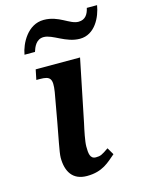

<svg xmlns="http://www.w3.org/2000/svg" viewBox="-116 -822 678 903"><g transform="rotate(-15 223.5 -371.0)"><path d="M329 -621C402 -621 438 -697 447 -753H397C391 -726 378 -700 343 -700C300 -700 260 -751 186 -751C108 -751 66 -669 57 -616H108C115 -638 128 -673 165 -673C209 -673 260 -621 329 -621ZM194 11C271 11 304 -26 340 -56L320 -90C287 -67 279 -63 257 -63C228 -63 226 -91 226 -124C226 -149 237 -201 244 -232L306 -536H90L80 -487H97C148 -487 159 -474 149 -410L124 -270C113 -207 96 -130 96 -104C96 -37 124 11 194 11Z"/></g></svg>

Font: Noto Serif Semi
Style: Italic
Weight: 600
Italic angle: -12°
Designer: Monotype Design Team
Foundry: Monotype Imaging Inc.
Version: Version 1.901